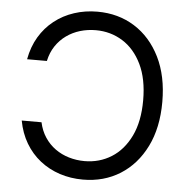

<svg xmlns="http://www.w3.org/2000/svg" viewBox="-53 -789 833 851"><g transform="rotate(5 363.5 -363.5)"><path d="M54 -227.3H142Q150.2 -189.6 169.4 -160.7Q188.6 -131.7 216.1 -112Q243.6 -92.3 277 -82.4Q310.4 -72.4 346.6 -72.4Q412.6 -72.4 466.1 -105.8Q519.5 -139.2 551 -204.2Q582.4 -269.2 582.4 -363.6Q582.4 -458.1 551 -523.1Q519.5 -588.1 466.1 -621.4Q412.6 -654.8 346.6 -654.8Q310.4 -654.8 277 -644.9Q243.6 -634.9 216.1 -615.2Q188.6 -595.5 169.4 -566.8Q150.2 -538 142 -500H54Q64.3 -556.1 90.4 -600Q116.5 -643.8 155.5 -674.5Q194.6 -705.3 243.3 -721.2Q291.9 -737.2 346.6 -737.2Q439.6 -737.2 512.1 -691.8Q584.5 -646.3 626.1 -562.5Q667.6 -478.7 667.6 -363.6Q667.6 -248.6 626.1 -164.8Q584.5 -81 512.1 -35.5Q439.6 9.9 346.6 9.9Q291.9 9.9 243.3 -6Q194.6 -22 155.5 -52.7Q116.5 -83.5 90.4 -127.5Q64.3 -171.5 54 -227.3Z"/></g></svg>

Font: InterMG
Style: Regular
Weight: 400
Designer: Rasmus Andersson
Foundry: rsms
Version: Version 3.019;December 26, 2023;FontCreator 15.0.0.2955 64-b